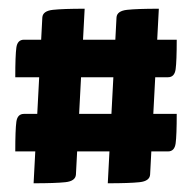

<svg xmlns="http://www.w3.org/2000/svg" viewBox="-20 -527 440 440"><path d="M227 -107 247 -487Q248 -502 271.5 -504.5Q295 -507 344 -507L324 -127Q323 -112 300 -109.5Q277 -107 227 -107ZM57 -107 77 -487Q78 -502 101.5 -504.5Q125 -507 174 -507L154 -127Q153 -112 130 -109.5Q107 -107 57 -107ZM15 -180Q15 -230 17.5 -248Q20 -266 35 -266H385Q385 -217 382.5 -198.5Q380 -180 365 -180ZM15 -350Q15 -400 17.5 -418Q20 -436 35 -436H385Q385 -387 382.5 -368.5Q380 -350 365 -350Z"/></svg>

Font: Yanone Kaffeesatz
Style: Bold
Weight: 700
Designer: Yanone (Cyrillic: Daniel Pouzeot, Huerta Tipografica, and Cyreal)
Foundry: Yanone
Version: Version 2.003